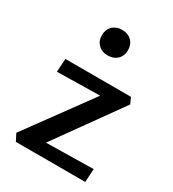

<svg xmlns="http://www.w3.org/2000/svg" viewBox="-161 -737 745 827"><g transform="rotate(30 212.0 -323.5)"><path d="M396 -66 392 0H47L29 -35L262 -354L49 -350L53 -416H379L393 -386L161 -62ZM138 -583Q138 -612 156 -629.5Q174 -647 203 -647Q232 -647 250 -629.5Q268 -612 268 -583Q268 -555 250 -537.5Q232 -520 203 -520Q174 -520 156 -537.5Q138 -555 138 -583Z"/></g></svg>

Font: Ysabeau Semibold
Style: Regular
Weight: 600
Designer: Christian Thalmann (Catharsis Fonts)
Version: Version 0.003